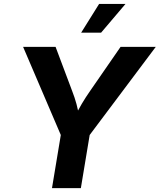

<svg xmlns="http://www.w3.org/2000/svg" viewBox="-20 -969 822 989"><path d="M247.8 0 293.2 -273.6 99 -727.5H266.3L351.5 -500.8Q364.9 -466.6 374 -433.1Q383.1 -399.5 390.9 -352.8H358.3Q381 -400 401 -433.7Q421 -467.5 444.3 -500.8L601 -727.5H782.3L441.9 -273.6L396.5 0ZM398.1 -800.8 490.5 -948.7H626.4L500.8 -800.8Z"/></svg>

Font: Inter
Style: Italic
Weight: 400
Italic angle: -9.3988°
Designer: Rasmus Andersson
Foundry: rsms
Version: Version 4.001;git-66647c0bb